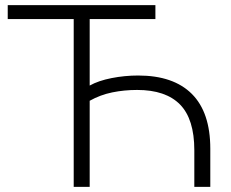

<svg xmlns="http://www.w3.org/2000/svg" viewBox="-20 -725 896 745"><path d="M266 0V-651H10V-705H583V-651H328V-393Q362 -412 413 -422Q464 -432 516 -432Q653 -432 724.5 -360.5Q796 -289 796 -148V0H734V-142Q734 -263 678.5 -319.5Q623 -376 512 -376Q462 -376 415.5 -366.5Q369 -357 328 -334V0Z"/></svg>

Font: Winston Light
Style: Regular
Weight: 300
Designer: Original fonts by Vernon Adams / Changes by Cristiano Sobral
Foundry: Original fonts by Vernon Adams / Changes by Cristiano Sobral
Version: Version 2.503;July 17, 2020;FontCreator 13.0.0.2655 64-bit